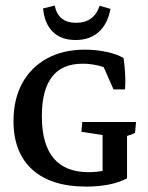

<svg xmlns="http://www.w3.org/2000/svg" viewBox="-20 -673 539 701"><path d="M294.9 8.3Q167 8.3 98.1 -53.7Q29.3 -115.7 29.3 -231Q29.3 -311 61.3 -369.4Q93.3 -427.7 151.9 -459.7Q210.4 -491.7 290 -491.7Q331.5 -491.7 369.6 -483.4Q407.7 -475.1 431.2 -460.9Q435.5 -431.2 437 -401.4Q438.5 -371.6 436.5 -346.7H394.5L348.6 -450.2L393.6 -413.6Q339.4 -440.4 281.2 -440.4Q132.8 -440.4 132.8 -249Q132.8 -44.4 303.7 -44.4Q366.7 -44.4 423.8 -70.8L443.8 -22Q417.5 -7.3 378.9 0.5Q340.3 8.3 294.9 8.3ZM354.5 -20V-191.9H443.8V-22ZM354.5 -143.1V-211.4L364.7 -178.2L277.3 -191.9L280.3 -227.5H476.6L473.1 -188Q456.1 -179.2 432.1 -173.8L443.8 -211.4V-143.1ZM255.9 -526.9Q203.6 -526.9 173.1 -556.6Q142.6 -586.4 137.2 -642.1L179.7 -652.8Q192.4 -589.8 257.8 -589.8Q323.2 -589.8 343.8 -651.9L383.3 -640.6Q373.5 -585.9 340.6 -556.4Q307.6 -526.9 255.9 -526.9Z"/></svg>

Font: Markazi Text Medium
Style: Regular
Weight: 500
Designer: Borna Izadpanah (Arabic designer), Fiona Ross (Arabic design director) and Florian Runge (Latin designer)
Foundry: Borna Izadpanah and Florian Runge
Version: Version 1.001